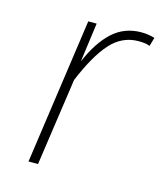

<svg xmlns="http://www.w3.org/2000/svg" viewBox="-87 -596 558 662"><g transform="rotate(15 192.5 -265.5)"><path d="M385 -524 376 -493Q362 -499 336 -499Q277 -499 235.5 -452.5Q194 -406 155 -312L110 0H76L150 -520H180L161 -380Q192 -453 234.5 -492Q277 -531 337 -531Q362 -531 385 -524Z"/></g></svg>

Font: FiraGO UltraLight
Style: Italic
Weight: 200
Italic angle: -8°
Designer: bBox Type GmbH
Foundry: bBox Type GmbH
Version: Version 1.001